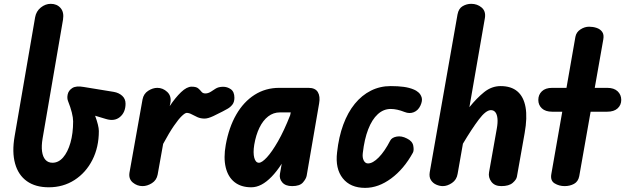

<svg xmlns="http://www.w3.org/2000/svg" viewBox="-20 -948 3184 978"><path d="M228.5 6Q160.5 6 116.8 -25.2Q73 -56.5 56.8 -115Q40.5 -173.5 54.5 -254L159 -860.5Q164.5 -891 188 -909.8Q211.5 -928.5 238.5 -928.5Q270 -928.5 288.5 -907.2Q307 -886 301 -848L197 -243Q190.5 -204.5 194.2 -176.8Q198 -149 211.5 -134Q225 -119 247.5 -119Q278 -119 301.5 -146Q325 -173 338.8 -220.8Q352.5 -268.5 352.5 -330Q352.5 -348 345.8 -375Q339 -402 327 -432Q320.5 -447.5 324.8 -467.2Q329 -487 348.2 -499.5Q367.5 -512 406.5 -505L559.5 -480Q585.5 -475.5 602.5 -460Q619.5 -444.5 619.5 -420Q619.5 -376 591.2 -352.2Q563 -328.5 519.5 -342L464.5 -358.5Q473.5 -334 478.5 -314Q483.5 -294 483.5 -280.5Q483.5 -198 450.5 -133.2Q417.5 -68.5 359.8 -31.2Q302 6 228.5 6Z M706 0Q678.5 0 656.5 -18.2Q634.5 -36.5 639.5 -68.5L706 -441.5Q711.5 -470.5 734.8 -485.5Q758 -500.5 781.5 -500.5Q809.5 -500.5 831.8 -479.8Q854 -459 848 -424.5L844.5 -407.5Q873 -450.5 902.2 -478.5Q931.5 -506.5 956 -506.5Q979.5 -506.5 989.5 -498Q999.5 -489.5 1006.2 -480.8Q1013 -472 1026 -472Q1040.5 -472 1055.2 -481.5Q1070 -491 1077.5 -496Q1092 -505.5 1114.8 -506Q1137.5 -506.5 1155.8 -493.5Q1174 -480.5 1174 -450Q1174 -428.5 1163.8 -415.2Q1153.5 -402 1139.2 -394Q1125 -386 1113.5 -380Q1094 -369.5 1066.8 -356.8Q1039.5 -344 1022 -344Q1002 -344 985.8 -351.2Q969.5 -358.5 956.2 -365.8Q943 -373 931 -373Q923 -373 906.5 -357.5Q890 -342 866 -307.2Q842 -272.5 811 -215L783 -58.5Q777.5 -30 753.8 -15Q730 0 706 0Z M1260 6Q1208 6 1174.8 -20.2Q1141.5 -46.5 1129.8 -95.2Q1118 -144 1130 -210.5Q1146 -299.5 1183.5 -364.5Q1221 -429.5 1276.8 -465Q1332.5 -500.5 1402 -500.5H1551.5Q1586 -500.5 1599 -478.8Q1612 -457 1605.5 -421L1542 -52.5Q1539 -37 1523 -18.5Q1507 0 1468 0Q1434 0 1417.8 -19Q1401.5 -38 1406 -62.5L1415 -114Q1389.5 -74.5 1363.5 -47.8Q1337.5 -21 1311.8 -7.5Q1286 6 1260 6ZM1275 -210.5Q1268.5 -169.5 1275.2 -144.2Q1282 -119 1299 -119Q1314 -119 1339.5 -146.5Q1365 -174 1396 -228Q1427 -282 1458 -361L1461 -375.5H1406Q1372.5 -375.5 1346 -355Q1319.5 -334.5 1301.5 -297.5Q1283.5 -260.5 1275 -210.5Z M1840 9Q1764.5 9 1725.8 -40Q1687 -89 1697 -172Q1705.5 -250.5 1728.5 -313Q1751.5 -375.5 1787.2 -419.2Q1823 -463 1869.2 -486.2Q1915.5 -509.5 1970 -509.5Q2008 -509.5 2037 -505.5Q2066 -501.5 2089 -491.5Q2098.5 -488 2110.5 -478.2Q2122.5 -468.5 2127.8 -451.8Q2133 -435 2121.5 -410Q2110 -385.5 2088 -376.5Q2066 -367.5 2041 -377.5Q2021 -385.5 2003.5 -389.2Q1986 -393 1970 -393Q1933.5 -393 1904.2 -366.2Q1875 -339.5 1855.5 -289.2Q1836 -239 1828 -168.5Q1825 -145.5 1832.8 -130.5Q1840.5 -115.5 1854.5 -115.5Q1879 -115.5 1909.2 -146.2Q1939.5 -177 1967.5 -231.5Q1975.5 -247.5 2000.2 -252.2Q2025 -257 2053 -242.5Q2081 -229 2085.2 -205.2Q2089.5 -181.5 2083 -170Q2037.5 -87 1972.5 -39Q1907.5 9 1840 9Z M2235.5 0Q2219.5 0 2202.2 -7.5Q2185 -15 2175 -30.8Q2165 -46.5 2169 -71L2310.5 -874.5Q2316 -904.5 2336.5 -916.5Q2357 -928.5 2380.5 -928.5Q2411 -928.5 2433.2 -909.8Q2455.5 -891 2450 -856.5L2371 -402Q2408 -448 2446.2 -478.8Q2484.5 -509.5 2530 -509.5Q2584 -509.5 2615.8 -482.2Q2647.5 -455 2657 -402Q2666.5 -349 2652.5 -270.5L2613 -48Q2610.5 -33 2591.5 -16.5Q2572.5 0 2533.5 0Q2499.5 0 2483 -22.2Q2466.5 -44.5 2471 -70L2510.5 -292.5Q2516 -322.5 2514 -343.8Q2512 -365 2503.5 -376Q2495 -387 2480.5 -387Q2455 -387 2419 -339.2Q2383 -291.5 2338 -216L2311 -62.5Q2306 -32 2282.2 -16Q2258.5 0 2235.5 0Z M2856 0Q2828 0 2805 -14Q2782 -28 2788.5 -62.5L2844 -379H2792.5Q2758.5 -379 2740.2 -396Q2722 -413 2722 -439Q2722 -465.5 2740.2 -483Q2758.5 -500.5 2792.5 -500.5H2865.5L2911 -760.5Q2915.5 -784.5 2936.8 -798.2Q2958 -812 2981 -812Q3000.5 -812 3018.8 -806Q3037 -800 3047.2 -786Q3057.5 -772 3053 -747L3009.5 -500.5H3073Q3107.5 -500.5 3126 -483Q3144.5 -465.5 3144.5 -439Q3144.5 -413 3126 -396Q3107.5 -379 3073 -379H2988.5L2930.5 -50.5Q2925 -23 2904 -11.5Q2883 0 2856 0Z"/></svg>

Font: Edu VIC WA NT Hand
Style: Regular
Weight: 400
Designer: Tina and Corey Anderson, Eben Sorkin, Mirko Velimirovic
Foundry: Google for Education
Version: Version 1.000